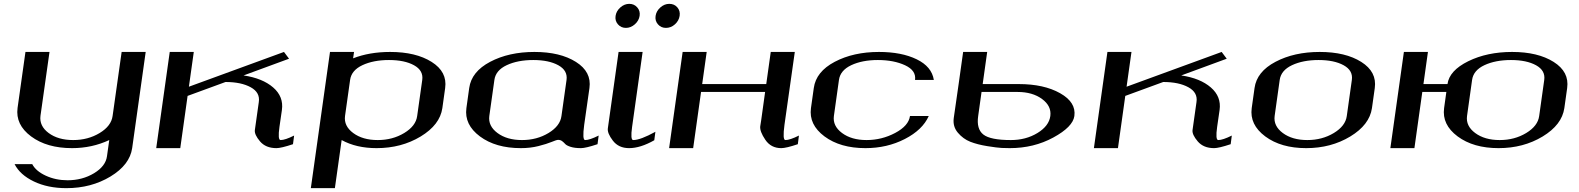

<svg xmlns="http://www.w3.org/2000/svg" viewBox="-20 -770 8205 998"><path d="M737.3 -500 667 0Q654.3 86.9 554.2 147.5Q454.1 208 325.2 208Q228.5 208 156.2 173.3Q84 138.7 55.7 83H147.5Q166 119.1 217.8 143.1Q269.5 167 331.1 167Q408.2 167 468.8 130.4Q529.3 93.8 536.1 42L547.9 -42Q458 0 354.5 0Q223.6 0 141.6 -61Q59.6 -122.1 71.3 -209L112.3 -500H237.3L190.4 -168Q183.6 -115.2 232.9 -78.6Q282.2 -42 360.4 -42Q437.5 -42 498 -78.6Q558.6 -115.2 565.4 -168L612.3 -500Z M987.3 -500 961.9 -319.3 1456.1 -500 1482.4 -464.8 1246.1 -377.9Q1344.7 -363.3 1399.9 -315.4Q1455.1 -267.6 1445.3 -198.2L1432.6 -110.4Q1422.9 -42 1438.5 -42Q1461.9 -42 1508.8 -65.4L1502.9 -20.5Q1441.4 0 1417 0Q1361.3 0 1331.5 -35.2Q1301.8 -70.3 1304.7 -93.8L1325.2 -239.3Q1333 -289.1 1283.2 -316.4Q1233.4 -343.8 1152.3 -343.8L955.1 -271.5L917 0H792L862.3 -500Z M1820.3 -500 1815.4 -466.8Q1900.4 -500 2007.8 -500Q2141.6 -500 2223.6 -448.2Q2305.7 -396.5 2293.9 -312.5L2279.3 -208Q2266.6 -121.1 2166.5 -60.5Q2066.4 0 1937.5 0Q1832 0 1755.9 -42L1720.7 208H1595.7L1695.3 -500ZM2148.4 -167 2174.8 -354.5Q2181.6 -403.3 2132.3 -430.7Q2083 -458 2002 -458Q1920.9 -458 1863.8 -431.2Q1806.6 -404.3 1799.8 -354.5L1773.4 -167Q1766.6 -115.2 1815.9 -78.6Q1865.2 -42 1943.4 -42Q2020.5 -42 2081.1 -78.6Q2141.6 -115.2 2148.4 -167Z M2898.4 -167 2924.8 -354.5Q2931.6 -403.3 2882.3 -430.7Q2833 -458 2752 -458Q2670.9 -458 2613.8 -431.2Q2556.6 -404.3 2549.8 -354.5L2523.4 -167Q2516.6 -115.2 2565.9 -78.6Q2615.2 -42 2693.4 -42Q2770.5 -42 2831.1 -78.6Q2891.6 -115.2 2898.4 -167ZM3016.6 -121.1Q3005.9 -42 3021.5 -42Q3044.9 -42 3091.8 -65.4L3085.9 -20.5Q3024.4 0 3000 0Q2966.8 0 2945.8 -6.8Q2924.8 -13.7 2918 -21.5Q2911.1 -29.3 2902.3 -36.1Q2893.6 -43 2880.9 -43Q2873 -43 2847.2 -32.2Q2821.3 -21.5 2778.8 -10.7Q2736.3 0 2687.5 0Q2556.6 0 2474.6 -61Q2392.6 -122.1 2404.3 -208L2418.9 -312.5Q2430.7 -397.5 2527.8 -448.7Q2625 -500 2757.8 -500Q2891.6 -500 2973.6 -448.2Q3055.7 -396.5 3043.9 -312.5Z M3320.3 -500 3265.6 -110.4Q3255.9 -42 3271.5 -42Q3308.6 -42 3386.7 -85L3380.9 -41Q3308.6 0 3250 0Q3195.3 0 3165.5 -39.1Q3135.7 -78.1 3139.6 -103.5L3195.3 -500ZM3191.9 -643.6Q3175.8 -662.1 3179.7 -687.5Q3183.6 -712.9 3204.6 -731.4Q3225.6 -750 3251 -750Q3276.4 -750 3292.5 -731.4Q3308.6 -712.9 3304.7 -687.5Q3300.8 -662.1 3279.8 -643.6Q3258.8 -625 3233.4 -625Q3208 -625 3191.9 -643.6ZM3459 -750Q3485.4 -750 3501 -731.4Q3516.6 -712.9 3512.7 -687.5Q3508.8 -662.1 3488.3 -643.6Q3467.8 -625 3441.4 -625Q3416 -625 3399.9 -643.6Q3383.8 -662.1 3387.7 -687.5Q3391.6 -712.9 3412.6 -731.4Q3433.6 -750 3459 -750Z M3986.3 -500H4111.3L4057.6 -121.1Q4046.9 -42 4062.5 -42Q4085.9 -42 4132.8 -65.4L4127 -20.5Q4066.4 0 4041 0Q3987.3 0 3958 -43.5Q3928.7 -86.9 3931.6 -113.3L3936.5 -144.5L3957 -292H3624L3583 0H3458L3528.3 -500H3653.3L3629.9 -333H3962.9Z M4834 -354.5H4736.3Q4743.2 -403.3 4684.6 -430.7Q4626 -458 4543 -458Q4461.9 -458 4404.8 -431.2Q4347.7 -404.3 4340.8 -354.5L4314.5 -167Q4307.6 -115.2 4356.9 -78.6Q4406.2 -42 4484.4 -42Q4563.5 -42 4633.3 -79.1Q4703.1 -116.2 4710 -167H4807.6Q4775.4 -94.7 4683.1 -47.4Q4590.8 0 4478.5 0Q4347.7 0 4265.6 -61Q4183.6 -122.1 4195.3 -208L4210 -312.5Q4221.7 -397.5 4318.8 -448.7Q4416 -500 4548.8 -500Q4666 -500 4744.6 -461.9Q4823.2 -423.8 4834 -354.5Z M4937.5 -156.2 4962.9 -333 4986.3 -500H5111.3L5087.9 -333H5275.4Q5406.2 -333 5490.2 -285.6Q5574.2 -238.3 5564.5 -167Q5556.6 -110.4 5455.1 -55.2Q5353.5 0 5228.5 0Q5209 0 5186.5 -1Q5164.1 -2 5112.3 -10.3Q5060.5 -18.6 5023.4 -33.2Q4986.3 -47.9 4959 -80.1Q4931.6 -112.3 4937.5 -156.2ZM5082 -292 5064.5 -167Q5054.7 -99.6 5091.3 -70.8Q5127.9 -42 5234.4 -42Q5312.5 -42 5372.6 -78.6Q5432.6 -115.2 5439.5 -167Q5446.3 -218.8 5396.5 -255.4Q5346.7 -292 5269.5 -292Z M5861.3 -500 5835.9 -319.3 6330.1 -500 6356.4 -464.8 6120.1 -377.9Q6218.8 -363.3 6273.9 -315.4Q6329.1 -267.6 6319.3 -198.2L6306.6 -110.4Q6296.9 -42 6312.5 -42Q6335.9 -42 6382.8 -65.4L6377 -20.5Q6315.4 0 6291 0Q6235.4 0 6205.6 -35.2Q6175.8 -70.3 6178.7 -93.8L6199.2 -239.3Q6207 -289.1 6157.2 -316.4Q6107.4 -343.8 6026.4 -343.8L5829.1 -271.5L5791 0H5666L5736.3 -500Z M6980.5 -167 7006.8 -354.5Q7013.7 -403.3 6964.4 -430.7Q6915 -458 6834 -458Q6752.9 -458 6695.8 -431.2Q6638.7 -404.3 6631.8 -354.5L6605.5 -167Q6598.6 -115.2 6647.9 -78.6Q6697.3 -42 6775.4 -42Q6852.5 -42 6913.1 -78.6Q6973.6 -115.2 6980.5 -167ZM7111.3 -208Q7098.6 -121.1 6998.5 -60.5Q6898.4 0 6769.5 0Q6638.7 0 6556.6 -61Q6474.6 -122.1 6486.3 -208L6501 -312.5Q6512.7 -397.5 6609.9 -448.7Q6707 -500 6839.8 -500Q6973.6 -500 7055.7 -448.2Q7137.7 -396.5 7126 -312.5Z M8111.3 -208Q8098.6 -121.1 7998.5 -60.5Q7898.4 0 7769.5 0Q7638.7 0 7556.6 -61Q7474.6 -122.1 7486.3 -208L7498 -292H7373L7332 0H7207L7277.3 -500H7402.3L7378.9 -333H7503.9Q7513.7 -403.3 7611.8 -451.7Q7710 -500 7839.8 -500Q7973.6 -500 8055.7 -448.2Q8137.7 -396.5 8126 -312.5ZM7980.5 -167 8006.8 -354.5Q8013.7 -403.3 7964.4 -430.7Q7915 -458 7834 -458Q7752.9 -458 7695.8 -431.2Q7638.7 -404.3 7631.8 -354.5L7605.5 -167Q7598.6 -115.2 7647.9 -78.6Q7697.3 -42 7775.4 -42Q7852.5 -42 7913.1 -78.6Q7973.6 -115.2 7980.5 -167Z"/></svg>

Font: okolaks
Style: BoldItalic
Weight: 600
Width: 8
Italic angle: -8°
Version: Version 000.6.0